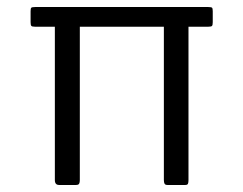

<svg xmlns="http://www.w3.org/2000/svg" viewBox="-20 -526 692 546"><path d="M148 0Q142 0 139 -3.5Q136 -7 136 -14V-450H80Q71 -450 69 -452.5Q67 -455 67 -463V-494Q67 -502 69 -504Q71 -506 80 -506H572Q581 -506 583 -504Q585 -502 585 -494V-463Q585 -455 583 -452.5Q581 -450 572 -450H516V-14Q516 -7 514.5 -3.5Q513 0 507 0H456Q450 0 448 -3.5Q446 -7 446 -14V-450H207V-14Q207 -7 205 -3.5Q203 0 196 0Z"/></svg>

Font: Glory
Style: Regular
Weight: 400
Designer: Robert Leuschke
Foundry: Robert Leuschke
Version: Version 1.011